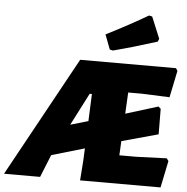

<svg xmlns="http://www.w3.org/2000/svg" viewBox="-109 -976 1007 1034"><g transform="rotate(5 394.5 -458.5)"><path d="M655 -917 672 -913 720 -797 714 -781Q585 -740 477 -712L460 -716L430 -795Q560 -861 655 -917ZM748 -433 761 -422 762 -284 565 -230 561 -153H652L817 -159L827 -145L797 0H362L370 -107L373 -174L196 -122L194 -119L146 0H-49L306 -647H824L833 -633L803 -488L654 -494H579L573 -379ZM373 -469 283 -294 379 -322 385 -469Z"/></g></svg>

Font: Alegreya Sans SC Black
Style: Italic
Weight: 900
Italic angle: -7°
Designer: Juan Pablo del Peral
Foundry: Huerta Tipografica
Version: Version 2.007